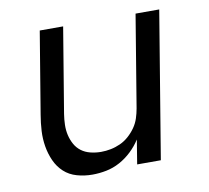

<svg xmlns="http://www.w3.org/2000/svg" viewBox="-64 -591 729 671"><g transform="rotate(-10 300.0 -256.0)"><path d="M212 8Q184 8 157.5 0.5Q131 -7 112 -24.5Q93 -42 82 -66.5Q71 -91 66.5 -118Q62 -145 63.5 -173Q65 -201 70 -230L118 -520H201L151 -218Q148 -199 147.5 -180Q147 -161 151 -143.5Q155 -126 163.5 -110.5Q172 -95 186 -84.5Q200 -74 218.5 -69.5Q237 -65 256 -65Q273 -65 290.5 -68.5Q308 -72 324.5 -79.5Q341 -87 355 -99.5Q369 -112 379.5 -127Q390 -142 395.5 -159Q401 -176 404 -193L458 -520H542L456 0H372L386 -86Q372 -64 352.5 -45.5Q333 -27 310 -14.5Q287 -2 262 3Q237 8 212 8Z"/></g></svg>

Font: Iosevka SS04 Extended Oblique
Style: Regular
Weight: 400
Width: 7
Italic angle: -9°
Monospace: yes
Designer: Belleve Invis
Foundry: Belleve Invis
Version: Version 19.0.0; ttfautohint (v1.8.4)